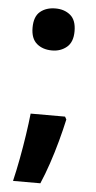

<svg xmlns="http://www.w3.org/2000/svg" viewBox="-51 -587 379 756"><g transform="rotate(5 138.0 -209.5)"><path d="M54 -472Q54 -516 77.5 -535.5Q101 -555 138 -555Q173 -555 196.5 -535.5Q220 -516 220 -472Q220 -429 196 -409Q172 -389 138 -389Q101 -389 77.5 -409Q54 -429 54 -472ZM218 -123Q209 -82 196.5 -36Q184 10 169 54.5Q154 99 138 136H30Q40 94 49 46Q58 -2 65 -49Q72 -96 76 -134H212Z"/></g></svg>

Font: Noto Sans Hebrew SemiCondensed
Style: Bold
Weight: 700
Width: 4
Designer: Monotype Design Team
Foundry: Monotype Imaging Inc.
Version: Version 2.004; ttfautohint (v1.8.4.7-5d5b)